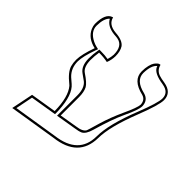

<svg xmlns="http://www.w3.org/2000/svg" viewBox="-159 -682 816 816"><g transform="rotate(45 249.5 -273.5)"><path d="M279.8 -122.1Q315.4 -126.5 324.2 -143.1Q325.7 -145.5 341.8 -201.2Q356.9 -252 381.8 -306.2Q408.2 -362.8 409.2 -381.8Q407.7 -409.2 383.8 -416Q312 -432.6 312 -484.9Q312 -504.9 315.9 -520.5Q319.8 -536.1 325 -543.5Q330.1 -550.8 335.4 -555.4Q340.8 -560.1 345.2 -560.5L349.1 -561Q355 -535.2 379.9 -526.4Q393.1 -522 414.1 -519Q465.3 -510.3 465.8 -465.8Q465.8 -435.1 429.7 -343.3Q382.3 -222.2 381.8 -153.8Q379.9 -35.6 246.1 -20L33.2 14.2L53.2 -85L169.9 -104Q168.9 -187.5 138.2 -224.1Q135.3 -227.5 132.8 -229Q92.3 -261.2 84.5 -288.6Q80.1 -304.2 80.1 -323.2Q80.6 -356 101.1 -413.1Q51.8 -424.3 34.7 -462.4Q29.3 -475.1 28.8 -486.8Q28.8 -550.3 61.5 -560.5Q61.5 -560.5 64 -561Q71.8 -526.9 117.7 -522.9Q161.6 -520 176.3 -499.5Q188 -481.4 188 -451.2Q187.5 -428.7 179.2 -408.2Q156.2 -413.1 127.9 -413.1Q124 -388.7 124 -363.8Q125 -323.2 146 -309.1Q182.1 -285.2 191.4 -268.6Q201.2 -249.5 201.2 -219.2V-108.9ZM281.2 -112.3 190.9 -97.2V-219.2Q190.9 -262.7 168 -281.2Q160.6 -287.1 140.6 -300.8Q114.3 -318.8 113.8 -363.8Q113.8 -390.1 118.2 -414.6L119.6 -422.9H127.9Q154.8 -422.9 172.4 -419.4Q177.7 -438 178.2 -451.2Q178.2 -503.4 140.6 -510.7Q133.3 -512.2 117.2 -513.2Q72.8 -518.6 58.1 -547.4Q39.6 -530.8 39.1 -486.8Q39.1 -451.2 81.1 -430.7Q92.3 -425.3 103 -422.9L114.3 -420.4L110.4 -409.7Q90.3 -353.5 89.8 -323.2Q89.8 -281.7 117.7 -255.4Q126 -247.6 139.2 -236.8Q174.8 -207 179.7 -120.1Q180.2 -111.8 180.2 -104V-95.7L61.5 -76.2L45.9 2L244.6 -29.8Q371.1 -45.4 372.1 -153.8Q372.1 -226.1 421.9 -352.1Q456.1 -439 456.1 -465.8Q456.1 -502 414.6 -508.8Q413.1 -508.8 412.6 -509.3Q358.4 -517.1 345.7 -541Q343.8 -544.9 342.8 -547.9Q322.8 -531.7 321.8 -484.9Q321.8 -440.9 384.3 -426.3Q385.7 -425.8 386.2 -425.8Q418 -416.5 418.9 -381.8Q418.5 -359.4 391.1 -301.8Q366.7 -250 342.3 -164.1Q332.5 -129.4 314.9 -120.6Q302.7 -115.2 281.2 -112.3Z"/></g></svg>

Font: Linux Biolinum Outline O
Style: Bold
Weight: 700
Designer: Philipp H. Poll
Foundry: Philipp H. Poll
Version: Version 0.9.2